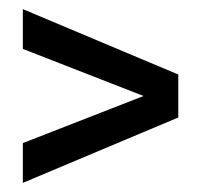

<svg xmlns="http://www.w3.org/2000/svg" viewBox="-20 -510 440 420"><path d="M30 -110V-197L294 -300L30 -403V-490L370 -347V-253Z"/></svg>

Font: Red Rose Medium
Style: Regular
Weight: 500
Designer: Jaikishan Patel
Version: Version 2.000